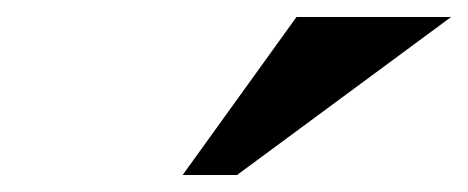

<svg xmlns="http://www.w3.org/2000/svg" viewBox="-20 -809 551 226"><path d="M511 -789 259 -603H195L329 -789Z"/></svg>

Font: Miedinger
Style: Bold-Italic
Weight: 700
Italic angle: -13°
Version: Version 001.000